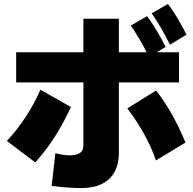

<svg xmlns="http://www.w3.org/2000/svg" viewBox="-20 -878 980 974"><path d="M832 -858Q856 -827 882 -783Q908 -739 926 -702L842 -651Q833 -670 821.5 -691.5Q810 -713 798 -734Q786 -755 773.5 -774.5Q761 -794 749 -810ZM583 -460V-102Q583 -63 572 -30.5Q561 2 537.5 26Q514 50 478 63Q442 76 392 76Q356 76 317.5 73Q279 70 242 65L261 -101Q305 -89 341 -90Q372 -92 387.5 -103.5Q403 -115 403 -143V-460H62V-613H403V-783H583V-613H724Q706 -648 684.5 -684.5Q663 -721 643 -748L726 -796Q750 -765 776 -721Q802 -677 820 -640L776 -613H888V-460ZM15 -163Q122 -279 185 -423L340 -335Q305 -260 263 -192Q221 -124 159 -54ZM771 -64Q748 -132 710 -200Q672 -268 626 -328L772 -419Q818 -359 854 -294.5Q890 -230 921 -155Z"/></svg>

Font: OA Gothic ExtraBold
Style: Regular
Weight: 800
Designer: Choi Chi-young, Lee Jaesang, Lee Juhyun, Han Dohee
Foundry: DDUNGSANG CORP.
Version: Version 1.000;Build 20210203